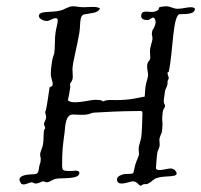

<svg xmlns="http://www.w3.org/2000/svg" viewBox="-20 -573 641 612"><path d="M601 -546C598 -549 593 -550 588 -550C576 -550 561 -545 546 -545C533 -545 522 -553 510 -553C509 -553 493 -552 488 -550C487 -549 485 -543 485 -542C479 -537 472 -535 464 -535C458 -535 451 -536 446 -536C437 -536 430 -534 430 -521C430 -513 439 -509 449 -509C458 -509 463 -517 468 -517C472 -517 476 -511 476 -503C476 -492 467 -477 466 -477C465 -472 464 -468 464 -465C464 -460 466 -458 466 -450C466 -440 458 -425 458 -410C458 -402 459 -396 459 -390C459 -380 454 -380 452 -375C449 -369 449 -364 449 -360C449 -351 452 -344 452 -333C452 -326 446 -311 444 -298C442 -283 442 -267 441 -265C438 -265 417 -260 404 -258C385 -255 367 -254 349 -254C336 -254 321 -256 310 -250C305 -250 304 -254 299 -254C293 -254 288 -255 284 -255C272 -255 243 -247 218 -247C208 -247 200 -249 196 -254C197 -253 204 -292 204 -294C204 -295 204 -296 204 -297C204 -299 203 -301 203 -303C203 -310 212 -313 212 -329C212 -337 211 -344 211 -353C211 -372 227 -430 233 -469C238 -503 231 -528 255 -528C275 -533 290 -530 299 -546C293 -550 285 -551 275 -551C266 -551 256 -550 246 -550C232 -550 223 -553 213 -553C197 -553 186 -542 171 -539C141 -532 104 -540 104 -522C104 -512 121 -506 129 -506C138 -506 148 -515 157 -515C161 -515 164 -514 164 -508C164 -497 159 -484 157 -469C154 -451 156 -427 153 -403C151 -395 147 -388 146 -378C144 -366 142 -350 142 -338C142 -324 148 -314 148 -306C148 -295 140 -298 138 -294C137 -291 128 -217 124 -217C124 -211 127 -206 127 -200C127 -191 121 -185 120 -178C120 -173 124 -171 124 -164C124 -163 121 -161 120 -156C118 -138 120 -124 116 -108C114 -99 108 -90 108 -80C108 -74 110 -69 110 -69C110 -51 106 -51 105 -42C102 -17 100 -18 76 -17C62 -16 42 -13 42 0C42 1 43 3 43 5V4C43 4 47 11 47 12C50 14 52 15 55 15C63 15 73 9 80 8C86 8 88 12 93 12C105 12 112 5 118 5C122 5 123 8 129 8C138 8 148 -1 157 -3C177 -7 233 0 233 -22C233 -28 225 -29 221 -29C216 -29 212 -28 209 -28C180 -28 178 -28 178 -48C178 -95 180 -106 186 -152C188 -176 190 -208 212 -208C220 -208 230 -207 240 -207C269 -207 266 -213 280 -214C307 -216 375 -219 411 -219C434 -219 434 -221 434 -210C434 -192 432 -145 430 -134C428 -123 422 -109 422 -99C422 -93 423 -87 423 -82C423 -74 417 -67 412 -50C407 -34 407 -23 404 -21C400 -17 379 -20 372 -17C358 -13 353 -8 353 -1C353 9 360 12 368 12C380 12 397 5 403 5C418 5 422 19 429 19C431 19 434 14 440 14H446C451 14 455 10 459 8C465 5 470 -3 481 -6C506 -14 543 -7 543 -20C543 -27 534 -36 524 -36C515 -36 500 -31 489 -31C484 -31 479 -32 477 -36C477 -36 479 -69 481 -83C482 -94 489 -101 489 -112C489 -119 488 -123 488 -127C488 -136 494 -145 496 -152C497 -160 498 -169 498 -178C498 -183 497 -188 497 -194C497 -202 498 -210 499 -218C500 -225 506 -229 506 -236C506 -241 502 -242 502 -248C502 -257 504 -266 506 -283C507 -290 514 -298 514 -307V-313C514 -316 518 -323 518 -323C518 -329 514 -334 514 -340V-342C514 -342 517 -343 518 -345C532 -408 530 -528 554 -528C557 -528 561 -528 563 -528C577 -528 601 -530 601 -543V-546Z"/></svg>

Font: Jim Nightshade
Style: Regular
Weight: 400
Designer: Astigmatic (AOETI)
Foundry: Astigmatic (AOETI)
Version: Version 1.000